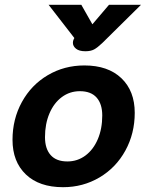

<svg xmlns="http://www.w3.org/2000/svg" viewBox="-20 -767 608 798"><path d="M32 -186Q32 -272 71 -343Q110 -414 178.5 -454.5Q247 -495 331 -495Q429 -495 484.5 -442Q540 -389 540 -298Q540 -212 501 -141Q462 -70 393.5 -29.5Q325 11 242 11Q143 11 87.5 -42Q32 -95 32 -186ZM405 -287Q405 -335 381.5 -361.5Q358 -388 312 -388Q270 -388 237 -363.5Q204 -339 185.5 -295.5Q167 -252 167 -197Q167 -149 190.5 -122.5Q214 -96 260 -96Q302 -96 335 -120.5Q368 -145 386.5 -188.5Q405 -232 405 -287ZM283 -589Q283 -597 286 -603L289 -609L182 -747H318L364 -666L433 -747H566L405 -588Q385 -569 371 -561.5Q357 -554 335 -554Q309 -554 296 -564.5Q283 -575 283 -589Z"/></svg>

Font: Niramit
Style: Bold Italic
Weight: 700
Italic angle: -10°
Designer: Katatrad Aksorn Co.,Ltd.
Foundry: Cadson Demak Co.,Ltd.
Version: Version 1.001; ttfautohint (v1.6)